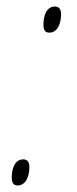

<svg xmlns="http://www.w3.org/2000/svg" viewBox="-20 -561 235 588"><path d="M131 -461C157 -461 167 -491 167 -517C167 -534 160 -541 148 -541C121 -541 113 -510 113 -485C113 -467 120 -461 131 -461ZM34 7C60 7 70 -23 70 -49C70 -66 63 -73 51 -73C24 -73 16 -42 16 -17C16 1 23 7 34 7Z"/></svg>

Font: Noto Serif Display Thin
Style: Italic
Weight: 100
Italic angle: -12°
Designer: Monotype Design Team
Foundry: Monotype Imaging Inc.
Version: Version 2.009